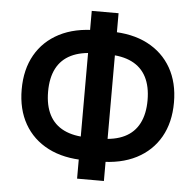

<svg xmlns="http://www.w3.org/2000/svg" viewBox="-55 -825 942 923"><g transform="rotate(5 415.5 -364.0)"><path d="M381.3 -50.3Q277.3 -50.3 202.6 -88.6Q127.9 -127 87.9 -197.3Q47.9 -267.6 47.9 -363.8Q47.9 -460 87.9 -530.3Q127.9 -600.6 202.6 -639.2Q277.3 -677.7 381.3 -677.7H449.2Q553.7 -677.7 628.2 -639.2Q702.6 -600.6 742.7 -530.3Q782.7 -460 782.7 -363.8Q782.7 -267.6 742.7 -197.3Q702.6 -127 628.2 -88.6Q553.7 -50.3 449.2 -50.3ZM385.3 -160.6H445.3Q515.1 -160.6 561.8 -183.6Q608.4 -206.5 631.8 -252Q655.3 -297.4 655.3 -363.8Q655.3 -430.7 631.8 -475.8Q608.4 -521 561.8 -543.9Q515.1 -566.9 445.3 -566.9H385.3Q315.9 -566.9 269 -543.9Q222.2 -521 198.7 -475.8Q175.3 -430.7 175.3 -363.8Q175.3 -297.4 198.7 -252Q222.2 -206.5 269 -183.6Q315.9 -160.6 385.3 -160.6ZM350.6 41V-768.6H480V41Z"/></g></svg>

Font: Inter 17pt SemiBold
Style: Regular
Weight: 600
Version: Version 4.001;git-66647c0bb